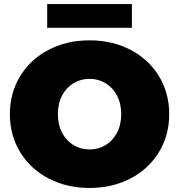

<svg xmlns="http://www.w3.org/2000/svg" viewBox="-20 -916 888 952"><path d="M221 -31C281 0.3 348.7 16 424 16C499.3 16 567 0.3 627 -31C687 -62.3 734 -105.8 768 -161.5C802 -217.2 819 -280 819 -350C819 -420 802 -482.8 768 -538.5C734 -594.2 687 -637.7 627 -669C567 -700.3 499.3 -716 424 -716C348.7 -716 281 -700.3 221 -669C161 -637.7 114 -594.2 80 -538.5C46 -482.8 29 -420 29 -350C29 -280 46 -217.2 80 -161.5C114 -105.8 161 -62.3 221 -31ZM503.5 -196.5C479.8 -182.2 453.3 -175 424 -175C394.7 -175 368.2 -182.2 344.5 -196.5C320.8 -210.8 302 -231.2 288 -257.5C274 -283.8 267 -314.7 267 -350C267 -385.3 274 -416.2 288 -442.5C302 -468.8 320.8 -489.2 344.5 -503.5C368.2 -517.8 394.7 -525 424 -525C453.3 -525 479.8 -517.8 503.5 -503.5C527.2 -489.2 546 -468.8 560 -442.5C574 -416.2 581 -385.3 581 -350C581 -314.7 574 -283.8 560 -257.5C546 -231.2 527.2 -210.8 503.5 -196.5ZM214 -896V-778H634V-896Z"/></svg>

Font: Montserrat Custom Black
Style: Regular
Weight: 900
Designer: Julieta Ulanovsky
Foundry: Julieta Ulanovsky
Version: Version 7.200